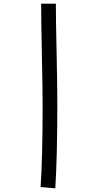

<svg xmlns="http://www.w3.org/2000/svg" viewBox="-20 -780 540 1045"><path d="M281 245 201 238Q212 72 212 -200Q212 -292 208 -477.5Q204 -663 204 -760H284Q284 -677 288 -497Q292 -317 292 -210Q292 71 281 245Z"/></svg>

Font: Boogaloo
Style: Regular
Weight: 400
Designer: John Vargas Beltran
Foundry: John Vargas Beltran
Version: Version 1.001